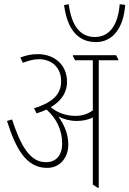

<svg xmlns="http://www.w3.org/2000/svg" viewBox="-20 -883 612 908"><path d="M434 -684C516 -684 565 -755 572 -860L546 -863C539 -770 501 -708 429 -708C356 -708 318 -765 305 -863L283 -859C297 -753 342 -684 434 -684ZM203 -89C262 -89 303 -135 303 -200C303 -246 286 -290 256 -332C282 -319 311 -311 343 -311C372 -311 400 -317 419 -328V-10L442 5H447V-598H539V-603L529 -622H325V-617L335 -598H419V-361C397 -345 370 -335 337 -335C292 -335 251 -350 220 -376C275 -408 297 -451 297 -496C297 -532 285 -563 264 -585C239 -612 201 -627 159 -627C131 -627 104 -622 76 -611L88 -586C117 -597 141 -603 164 -603C226 -603 269 -562 269 -500C269 -445 241 -402 141 -371L153 -347C170 -352 186 -358 200 -365C244 -326 274 -271 274 -205C274 -150 247 -116 197 -116C121 -116 78 -194 37 -318L13 -311C55 -180 103 -89 203 -89Z"/></svg>

Font: Noto Serif Devanagari ExtraCondensed Thin
Style: Regular
Weight: 100
Width: 2
Designer: Universal Thirst, Indian Type Foundry and the Monotype Design Team
Foundry: Monotype Imaging Inc.
Version: Version 2.004